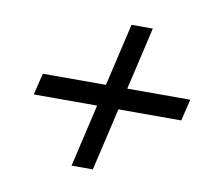

<svg xmlns="http://www.w3.org/2000/svg" viewBox="-58 -630 631 577"><g transform="rotate(10 257.5 -342.0)"><path d="M195 -118 299 -566H364L260 -118ZM46 -309 62 -375H512L496 -309Z"/></g></svg>

Font: Platypi Light ExtraBold
Style: Italic
Weight: 800
Italic angle: -13°
Version: Version 1.200